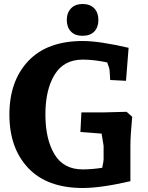

<svg xmlns="http://www.w3.org/2000/svg" viewBox="-20 -925 739 960"><path d="M394 -720Q476 -720 623 -686L610 -521L531 -525L528 -572Q528 -582 516 -613Q448 -627 394 -627Q299 -627 253 -551.5Q207 -476 207 -353Q207 -229 252.5 -153.5Q298 -78 393 -78Q438 -78 491 -86Q498 -118 498 -128V-196L488 -257L382 -265L387 -363H498L613 -366L641 -341Q632 -246 632 -196V-19Q485 15 394 15Q216 15 121.5 -84.5Q27 -184 27 -352Q27 -520 121.5 -620Q216 -720 394 -720ZM472 -825Q472 -789 451.5 -767.5Q431 -746 393 -746Q355 -746 334.5 -767.5Q314 -789 314 -825Q314 -861 335 -883Q356 -905 393 -905Q430 -905 451 -883.5Q472 -862 472 -825Z"/></svg>

Font: Andada
Style: Bold
Weight: 700
Designer: Carolina Giovagnoli
Foundry: Carolina Giovagnoli
Version: Version 1.003